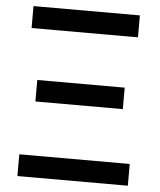

<svg xmlns="http://www.w3.org/2000/svg" viewBox="-52 -772 682 818"><g transform="rotate(5 289.0 -363.5)"><path d="M52.9 0V-93H525.2V0ZM58.2 -633.5V-727.3H513.1V-633.5ZM101.6 -323.2V-415.1H475.5V-323.2Z"/></g></svg>

Font: Inter Zeller Medium
Style: Regular
Weight: 500
Designer: Rasmus Andersson; Joe Bland
Foundry: zeller
Version: Version 3.015;git-dec3a8cb1